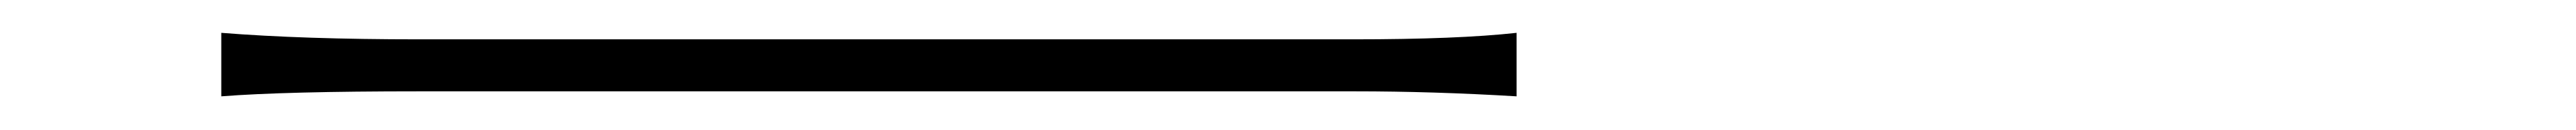

<svg xmlns="http://www.w3.org/2000/svg" viewBox="-20 -423 1540 78"><path d="M112.3 -365.2V-403.3Q161.1 -399.4 230.5 -399.4H789.1Q851.6 -399.4 886.7 -403.3V-365.2Q836.9 -368.2 790 -368.2H230.5Q150.4 -368.2 112.3 -365.2Z"/></svg>

Font: Bpmf Zihi Sans ExtraLight
Style: ExtraLight
Weight: 250
Foundry: But Ko
Version: Version 1.320